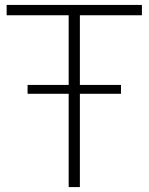

<svg xmlns="http://www.w3.org/2000/svg" viewBox="-20 -760 604 780"><path d="M92 -379V-415H471.5V-379ZM259 0V-698H7V-740H556.5V-698H304.5V0Z"/></svg>

Font: Encode Sans SC Condensed Thin ExtraLight
Style: Regular
Weight: 250
Version: Version 3.002